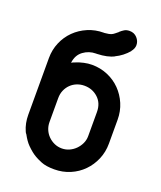

<svg xmlns="http://www.w3.org/2000/svg" viewBox="-146 -881 824 984"><g transform="rotate(20 265.5 -389.5)"><path d="M272 -735Q296 -737 308 -742Q317 -746 324.5 -752.5Q332 -759 340 -765H339Q350 -775 361.5 -782Q373 -789 390 -789Q415 -789 431 -771.5Q447 -754 447 -732Q447 -713 432 -695H433Q403 -660 363 -641H364Q330 -623 272 -621H267Q229 -621 198.5 -598.5Q168 -576 163 -533Q173 -539 183 -542Q202 -550 224.5 -555Q247 -560 268 -560Q314 -560 354 -543Q394 -526 423.5 -496Q453 -466 470 -426Q487 -386 487 -340V-210Q487 -164 470 -124Q453 -84 423.5 -54Q394 -24 354 -7Q314 10 268 10Q223 10 196.5 -1Q170 -12 159 -19Q136 -32 109 -59Q99 -69 90 -82Q81 -95 73 -110Q68 -115 65 -123Q48 -161 48 -208V-517Q48 -562 65 -602Q82 -642 112 -671.5Q142 -701 182 -718Q222 -735 267 -735ZM163 -210Q163 -188 171 -169Q179 -150 193.5 -135.5Q208 -121 227 -112.5Q246 -104 268 -104Q289 -104 308 -112.5Q327 -121 341.5 -135.5Q356 -150 365 -169Q374 -188 374 -210V-341Q374 -389 343 -417.5Q312 -446 268 -446Q247 -446 228 -438.5Q209 -431 194.5 -417Q180 -403 171.5 -383.5Q163 -364 163 -340Z"/></g></svg>

Font: VDS
Style: Bold
Weight: 700
Designer: artmaker
Foundry: artmaker
Version: Version 1.000 2009 initial release